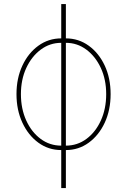

<svg xmlns="http://www.w3.org/2000/svg" viewBox="-20 -748 644 972"><path d="M290 11.7Q225.6 11.7 174.3 -25.6Q123 -63 93.3 -127Q63.5 -190.9 63.5 -271.5Q63.5 -352.1 93.3 -415.8Q123 -479.5 174.3 -516.6Q225.6 -553.7 290 -553.7H313.5Q377.9 -553.7 429.2 -516.6Q480.5 -479.5 510.3 -415.8Q540 -352.1 540 -271.5Q540 -190.9 510.3 -127Q480.5 -63 429.2 -25.6Q377.9 11.7 313.5 11.7ZM290 -10.7H313.5Q371.6 -10.7 417.7 -44.9Q463.9 -79.1 490.7 -138.2Q517.6 -197.3 517.6 -271.5Q517.6 -345.2 490.5 -403.8Q463.4 -462.4 417.2 -496.8Q371.1 -531.2 313.5 -531.2H290Q232.4 -531.2 186.3 -496.8Q140.1 -462.4 113 -403.8Q85.9 -345.2 85.9 -271.5Q85.9 -197.3 112.8 -138.2Q139.6 -79.1 185.8 -44.9Q231.9 -10.7 290 -10.7ZM290 204.1V-727.5H313.5V204.1Z"/></svg>

Font: Inter Thin
Style: Regular
Weight: 250
Designer: Rasmus Andersson
Foundry: rsms
Version: Version 4.001;git-66647c0bb